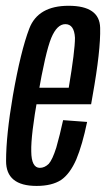

<svg xmlns="http://www.w3.org/2000/svg" viewBox="-22 -624 358 648"><path d="M101.5 3.5 112.5 -57.5Q84 -57.5 83.5 -113Q82 -167 106 -301Q131.5 -448.5 151 -496Q170.5 -542.5 198.5 -542.5Q228.5 -542.5 231 -496.5Q231 -452.5 210 -328H101.5L92 -272H285.5Q288.5 -286.5 290.5 -301Q318 -454.5 316 -530Q314.5 -604.5 209.5 -604.5Q106.5 -604.5 77 -528Q48 -452.5 21.5 -301.5Q-1.5 -167 -1.5 -81Q-2 3.5 101.5 3.5ZM112.5 -57.5 101.5 3.5Q153 3.5 184 -16.5Q214 -37 235.5 -86Q256 -135 272 -212.5L191 -218.5Q180 -168 168 -126Q155 -85 142.5 -71Q128.5 -57.5 112.5 -57.5Z"/></svg>

Font: Anybody ExtraCondensed
Style: Italic
Weight: 400
Width: 2
Italic angle: -10°
Version: Version 1.113;gftools[0.9.25]